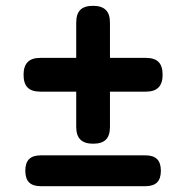

<svg xmlns="http://www.w3.org/2000/svg" viewBox="-20 -587 640 660"><path d="M300 -93Q271 -93 256.5 -107Q242 -121 242 -151V-272H118Q89 -272 75 -286Q61 -300 61 -330Q61 -359 75 -373.5Q89 -388 118 -388H242V-509Q242 -539 256 -553Q270 -567 300 -567Q329 -567 343.5 -553Q358 -539 358 -509V-388H482Q511 -388 525 -374Q539 -360 539 -330Q539 -301 525 -286.5Q511 -272 482 -272H358V-151Q358 -121 344 -107Q330 -93 300 -93ZM120 53Q93 53 80 40Q67 27 67 0Q67 -27 80 -40Q93 -53 120 -53H480Q507 -53 520 -40Q533 -27 533 0Q533 27 520 40Q507 53 480 53Z"/></svg>

Font: Maple Mono SemiBold
Style: Regular
Weight: 600
Monospace: yes
Designer: subframe7536
Version: Version 7.000